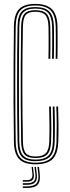

<svg xmlns="http://www.w3.org/2000/svg" viewBox="-20 -825 354 972"><path d="M159.8 6.8Q102 6.8 76.8 -19.9Q51.5 -46.5 50.5 -107.5Q49 -202 48.6 -303.2Q48.2 -404.5 48.8 -503.6Q49.2 -602.8 50.5 -691.2Q51.5 -752.5 76.6 -778.9Q101.8 -805.2 158.5 -805.2Q215 -805.2 242.1 -779.2Q269.2 -753.2 271 -691.2Q271.5 -674.5 271.6 -642.6Q271.8 -610.8 271.5 -578.4Q271.2 -546 270.8 -527.2H261.8Q262.2 -543.8 262.5 -576Q262.8 -608.2 262.6 -641Q262.5 -673.8 262 -691Q260 -750.2 235 -773.8Q210 -797.2 158.5 -797.2Q105.8 -797.2 83.1 -772.6Q60.5 -748 59.5 -691Q55.2 -398.5 59.5 -107.5Q60.5 -50.2 83.6 -25.8Q106.8 -1.2 159.5 -1.2Q213.8 -1.2 238.9 -25.4Q264 -49.5 266 -107.5Q267.2 -150.8 267.1 -195.6Q267 -240.5 265 -285.5H274.2Q275.5 -244.8 276 -199.5Q276.5 -154.2 275 -107.5Q273 -45.8 245.9 -19.5Q218.8 6.8 159.8 6.8ZM159.5 -9Q111.2 -9 90.4 -31.5Q69.5 -54 68.8 -108.5Q66.5 -251 66.5 -401.4Q66.5 -551.8 68.8 -691Q69.5 -745 90.2 -767.1Q111 -789.2 158.5 -789.2Q206.5 -789.2 228.8 -767.5Q251 -745.8 252.8 -690.8Q253.2 -679.8 253.4 -658.1Q253.5 -636.5 253.5 -611.2Q253.5 -586 253.2 -563.4Q253 -540.8 252.5 -527.2H243.5Q244 -549.2 244.2 -580Q244.5 -610.8 244.4 -640.9Q244.2 -671 243.8 -690.8Q242.5 -738.5 223.5 -760Q204.5 -781.5 158.5 -781.5Q115.2 -781.5 96.9 -761.1Q78.5 -740.8 77.8 -691Q75.8 -549.2 75.8 -400Q75.8 -250.8 77.8 -108Q78.5 -58 97.2 -37.5Q116 -17 159.5 -17Q204 -17 225 -36.9Q246 -56.8 247.8 -108Q249 -151.2 248.6 -194.5Q248.2 -237.8 247 -285.5H256Q257.2 -244.5 257.8 -199.1Q258.2 -153.8 256.8 -107.8Q255 -52.5 231.8 -30.8Q208.5 -9 159.5 -9ZM159.5 -25Q120 -25 103.9 -43.6Q87.8 -62.2 87 -108.2Q85.5 -201.2 85 -301.1Q84.5 -401 85 -500.2Q85.5 -599.5 87 -691Q87.8 -737 103.8 -755.2Q119.8 -773.5 158.5 -773.5Q199 -773.5 216.2 -754.6Q233.5 -735.8 234.5 -690.5Q235 -669 235.2 -639Q235.5 -609 235.2 -579Q235 -549 234.5 -527.2H225.2Q226 -549.5 226.1 -581.1Q226.2 -612.8 226.1 -642.6Q226 -672.5 225.5 -689.5Q224.5 -732 209.6 -748.8Q194.8 -765.5 158.5 -765.5Q124 -765.5 110.4 -749.4Q96.8 -733.2 96 -691Q90.5 -394.8 96 -108.2Q96.8 -66 110.8 -49.4Q124.8 -32.8 159.5 -32.8Q195.2 -32.8 211.6 -48.9Q228 -65 229.5 -109.2Q230.8 -149.5 230.4 -195.5Q230 -241.5 228.8 -285.5H237.8Q239 -246.8 239.6 -200.1Q240.2 -153.5 238.5 -108.2Q237 -61.8 219 -43.4Q201 -25 159.5 -25ZM169.8 20H177.2L181.2 56Q185.5 93.8 170.4 110.1Q155.2 126.5 116.5 126.5H95.5V118.5H116.5Q151 118.5 164.2 104Q177.5 89.5 173.8 56ZM140 20H147L151 54.2Q153.8 75.8 145.6 85.2Q137.5 94.8 116.5 94.8H95.5V87H116.5Q147.5 87 144 54.2ZM154.8 20H162L166 55.2Q169.8 84.8 158.1 97.6Q146.5 110.5 116.5 110.5H95.5V102.5H116.5Q142 102.5 151.9 91.5Q161.8 80.5 158.8 55.2Z"/></svg>

Font: Big Shoulders Inline Display Light
Style: Regular
Weight: 300
Designer: Patric King
Foundry: XO Type Co
Version: Version 1.000